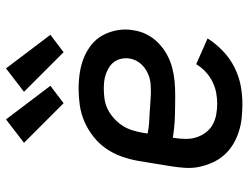

<svg xmlns="http://www.w3.org/2000/svg" viewBox="-114 -706 828 640"><g transform="rotate(-90 300.0 -386.0)"><path d="M274 8Q250 8 226 5.5Q202 3 179.5 -4.5Q157 -12 137.5 -24Q118 -36 103 -53Q88 -70 78.5 -91Q69 -112 64 -135Q59 -158 60.5 -182.5Q62 -207 66 -231L84 -341Q89 -368 98.5 -395Q108 -422 124.5 -446Q141 -470 164.5 -488.5Q188 -507 214.5 -518.5Q241 -530 269 -534Q297 -538 324 -538Q351 -538 377.5 -534Q404 -530 427.5 -520.5Q451 -511 471 -495Q491 -479 503 -456.5Q515 -434 519.5 -407.5Q524 -381 519 -355Q516 -332 505 -310.5Q494 -289 476.5 -272Q459 -255 438 -243.5Q417 -232 394 -226Q371 -220 348.5 -218Q326 -216 303 -216Q268 -216 232 -217Q196 -218 161 -224L160 -217Q157 -199 157 -180Q157 -161 162.5 -144.5Q168 -128 178.5 -114Q189 -100 204 -91.5Q219 -83 237 -79.5Q255 -76 274 -76Q293 -76 311.5 -79.5Q330 -83 348 -92Q366 -101 381 -115Q396 -129 406 -146L492 -108Q474 -80 450 -57Q426 -34 396.5 -19Q367 -4 336 2Q305 8 274 8ZM318 -297Q329 -297 340.5 -298Q352 -299 363 -302.5Q374 -306 384.5 -312Q395 -318 403.5 -326.5Q412 -335 417.5 -345.5Q423 -356 425 -368Q427 -381 424.5 -394Q422 -407 415 -417.5Q408 -428 397.5 -435Q387 -442 375 -446.5Q363 -451 350 -452.5Q337 -454 324 -454Q307 -454 289.5 -451.5Q272 -449 256 -441Q240 -433 226 -420.5Q212 -408 202 -393Q192 -378 186.5 -361Q181 -344 178 -327L175 -308Q193 -304 210.5 -303Q228 -302 246 -301Q264 -300 282 -298.5Q300 -297 318 -297ZM446 -588 314 -720 392 -780 504 -632ZM276 -588 144 -720 222 -780 334 -632Z"/></g></svg>

Font: Iosevka Curly Slab MdEx
Style: Italic
Weight: 500
Width: 7
Italic angle: -9°
Monospace: yes
Designer: Belleve Invis
Foundry: Belleve Invis
Version: Version 11.0.0; ttfautohint (v1.8.3)